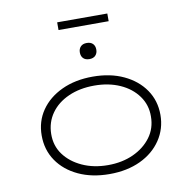

<svg xmlns="http://www.w3.org/2000/svg" viewBox="-92 -954 1056 1056"><g transform="rotate(-10 435.5 -426.0)"><path d="M436 10Q338 10 263 -25Q188 -60 146 -121.5Q104 -183 104 -263Q104 -342 146 -403Q188 -464 263 -499Q338 -534 436 -534Q534 -534 608.5 -499Q683 -464 725 -403Q767 -342 767 -263Q767 -185 725 -122.5Q683 -60 608.5 -25Q534 10 436 10ZM436 -40Q515 -40 577.5 -68.5Q640 -97 677 -147Q714 -197 714 -263Q715 -327 678.5 -377.5Q642 -428 579 -456Q516 -484 436 -484Q355 -484 292 -456Q229 -428 193.5 -378Q158 -328 157 -263Q156 -197 192.5 -147.5Q229 -98 292.5 -69Q356 -40 436 -40ZM436 -632Q414 -632 402 -644Q390 -656 390 -677Q390 -697 402 -709.5Q414 -722 436 -722Q458 -722 470 -710Q482 -698 482 -677Q482 -657 470 -644.5Q458 -632 436 -632ZM296 -819V-862H576V-819Z"/></g></svg>

Font: Lexend Tera ExtraLight
Style: Regular
Weight: 250
Designer: Bonnie Shaver-Troup, Thomas Jockin
Foundry: Lexend
Version: Version 1.007